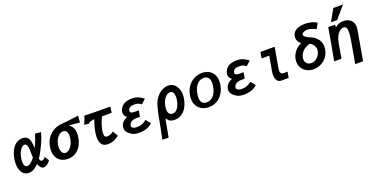

<svg xmlns="http://www.w3.org/2000/svg" viewBox="-26 -1834 6052 3099"><g transform="rotate(-20 3000.0 -284.0)"><path d="M20 -204.5Q20 -247 28 -290Q42 -371.5 74.5 -431.5Q107 -491.5 154.5 -524Q202 -556.5 260 -556.5Q370.5 -556.5 386 -432.5Q395 -397.5 394 -336.5Q420 -388 443.8 -448.8Q467.5 -509.5 481 -555L581 -545Q556 -454 511.8 -358.8Q467.5 -263.5 424 -189.5L400 -155.5Q404.5 -131 413.2 -119.2Q422 -107.5 437.5 -107.5Q455.5 -107.5 471.2 -119.8Q487 -132 498 -149.5L545.5 -73Q488.5 4.5 425.5 4.5Q398.5 4.5 377.8 -19.5Q357 -43.5 342 -83.5Q256 7 174.5 7Q125.5 7 90.8 -20.2Q56 -47.5 38 -95.2Q20 -143 20 -204.5ZM129.5 -199.5Q129.5 -154 144 -130.2Q158.5 -106.5 184 -106.5Q216.5 -106.5 250.2 -133.8Q284 -161 316 -206Q314.5 -223.5 314.5 -238.5L313.5 -279Q313 -317.5 312 -341Q311 -364.5 308 -380.5Q296.5 -446 261.5 -446Q235 -446 210 -424.5Q185 -403 165.5 -362.2Q146 -321.5 135.5 -266Q129.5 -228.5 129.5 -199.5Z M628.5 -209.5Q628.5 -242.5 635 -276.5Q648.5 -355 690.2 -417Q732 -479 798 -515.8Q864 -552.5 947 -557Q996.5 -559 1167 -581.5L1232.5 -589.5L1222 -474.5Q1127.5 -487.5 1036.5 -494Q1121 -437 1121 -323.5Q1121 -290 1114.5 -254Q1101 -175 1064.2 -115.2Q1027.5 -55.5 970.8 -22.8Q914 10 843.5 10Q778 10 729.5 -17Q681 -44 654.8 -93.5Q628.5 -143 628.5 -209.5ZM987.5 -281.5Q992 -309.5 992 -332Q992 -381 972.5 -408.2Q953 -435.5 918 -435.5Q883 -435.5 852 -413Q821 -390.5 798.8 -350.8Q776.5 -311 767 -260Q763 -237.5 763 -211.5Q763 -159 783.5 -127Q804 -95 839 -95Q871.5 -95 901.8 -118.5Q932 -142 954.5 -184.2Q977 -226.5 987.5 -281.5Z M1287 -446Q1302.5 -482.5 1312.2 -508Q1322 -533.5 1326.5 -555.5Q1353.5 -552.5 1507.5 -551.2Q1661.5 -550 1771 -550L1757.5 -447.5H1591Q1565 -392.5 1548 -345.2Q1531 -298 1519.5 -240.5Q1512.5 -202.5 1512.5 -177.5Q1512.5 -145.5 1524 -129.5Q1535.5 -113.5 1560.5 -113.5Q1587 -113.5 1617.5 -125.5Q1648 -137.5 1671 -157.5L1725 -68Q1684 -34 1638 -13.2Q1592 7.5 1529 7.5Q1458.5 7.5 1426.5 -36.5Q1394.5 -80.5 1394.5 -155.5Q1394.5 -198 1404 -249.5Q1419 -342 1459.5 -446Q1416 -443.5 1391.8 -435Q1367.5 -426.5 1351.5 -408L1275 -417.5Z M1911.5 -43.5Q1882 -63.5 1866 -91Q1850 -118.5 1850 -149.5Q1850 -160 1852.5 -173.5Q1865 -253.5 1970 -301Q1946.5 -315.5 1933.2 -336.5Q1920 -357.5 1920 -385Q1920 -397.5 1923 -411.5Q1927.5 -441 1947.5 -469.8Q1967.5 -498.5 1997.5 -520.5Q2057 -554.5 2141 -554.5Q2199 -554.5 2245.5 -536.5Q2268 -527.5 2290.2 -514.2Q2312.5 -501 2340 -478L2262.5 -409.5Q2240.5 -430.5 2211.5 -440Q2182.5 -449.5 2145 -449.5Q2047.5 -449.5 2035.5 -383Q2035 -380.5 2035 -375.5Q2035 -355 2053.5 -345.5Q2072 -336 2110.5 -336H2182.5L2164 -231H2094.5Q2064.5 -231 2039 -221Q2013.5 -211 1996.5 -192.8Q1979.5 -174.5 1975 -151Q1974.5 -148 1974.5 -143Q1974.5 -117.5 1998.5 -104.2Q2022.5 -91 2067.5 -91Q2164 -91 2230.5 -154.5L2296 -72Q2211 7.5 2063.5 7.5Q2013 7.5 1977.5 -4.8Q1942 -17 1911.5 -43.5Z M2377.5 240 2417.5 44.5 2429.5 -18.5Q2443 -93.5 2456.5 -160Q2470 -226.5 2489 -295Q2510.5 -373.5 2553 -431Q2595.5 -488.5 2650.5 -518.8Q2705.5 -549 2764 -549Q2817.5 -549 2857 -519.2Q2896.5 -489.5 2917.2 -439.2Q2938 -389 2938 -328.5Q2938 -295 2932.5 -266Q2917 -176.5 2880 -115.2Q2843 -54 2791.5 -23.8Q2740 6.5 2680.5 6.5Q2641.5 6.5 2617.2 -1.8Q2593 -10 2580 -22Q2567 -34 2553 -53.5L2544 -65Q2539 -52 2533.8 -25.5Q2528.5 1 2517 67Q2495 190 2484 245ZM2817 -278.5Q2822 -307 2822 -335Q2822 -382.5 2806 -410.2Q2790 -438 2758.5 -438Q2723 -438 2692.2 -414.5Q2661.5 -391 2639.8 -350Q2618 -309 2608.5 -258Q2603 -227 2603 -197.5Q2603 -99.5 2680.5 -99.5Q2730 -99.5 2765.5 -145.8Q2801 -192 2817 -278.5Z M3036.5 -223.5Q3036.5 -253.5 3042.5 -286.5Q3056 -365 3098.8 -426Q3141.5 -487 3205.2 -521Q3269 -555 3343 -555Q3410 -555 3460.5 -528Q3511 -501 3538.5 -451Q3566 -401 3566 -333.5Q3566 -302.5 3560 -268Q3546.5 -189.5 3505.8 -127.8Q3465 -66 3403 -31.2Q3341 3.5 3266.5 3.5Q3200 3.5 3147.8 -24.2Q3095.5 -52 3066 -103.2Q3036.5 -154.5 3036.5 -223.5ZM3441 -284.5Q3447 -319 3447 -347.5Q3447 -408 3421 -439Q3395 -470 3345 -470Q3276.5 -470 3228.2 -416.8Q3180 -363.5 3162 -265Q3156 -230.5 3156 -202.5Q3156 -142.5 3182.2 -112Q3208.5 -81.5 3259 -81.5Q3327.5 -81.5 3375.2 -133.8Q3423 -186 3441 -284.5Z M3711.5 -43.5Q3682 -63.5 3666 -91Q3650 -118.5 3650 -149.5Q3650 -160 3652.5 -173.5Q3665 -253.5 3770 -301Q3746.5 -315.5 3733.2 -336.5Q3720 -357.5 3720 -385Q3720 -397.5 3723 -411.5Q3727.5 -441 3747.5 -469.8Q3767.5 -498.5 3797.5 -520.5Q3857 -554.5 3941 -554.5Q3999 -554.5 4045.5 -536.5Q4068 -527.5 4090.2 -514.2Q4112.5 -501 4140 -478L4062.5 -409.5Q4040.5 -430.5 4011.5 -440Q3982.5 -449.5 3945 -449.5Q3847.5 -449.5 3835.5 -383Q3835 -380.5 3835 -375.5Q3835 -355 3853.5 -345.5Q3872 -336 3910.5 -336H3982.5L3964 -231H3894.5Q3864.5 -231 3839 -221Q3813.5 -211 3796.5 -192.8Q3779.5 -174.5 3775 -151Q3774.5 -148 3774.5 -143Q3774.5 -117.5 3798.5 -104.2Q3822.5 -91 3867.5 -91Q3964 -91 4030.5 -154.5L4096 -72Q4011 7.5 3863.5 7.5Q3813 7.5 3777.5 -4.8Q3742 -17 3711.5 -43.5Z M4413 -133Q4413 -161 4418 -189L4463 -445.5H4331.5L4350 -550H4594.5L4531.5 -195Q4528.5 -178.5 4528.5 -164Q4528.5 -135 4540.5 -118.2Q4552.5 -101.5 4575 -101.5H4652Q4650.5 -86.5 4643.5 -49L4635.5 0H4505.5Q4461.5 -0.5 4437.2 -36.8Q4413 -73 4413 -133Z M4839 -201Q4839 -225 4843 -245.5Q4854.5 -315 4902 -372.8Q4949.5 -430.5 5018.5 -459.5Q4987.5 -479 4971 -508Q4954.5 -537 4954.5 -572Q4954.5 -588 4957 -600Q4964 -642.5 4993.8 -672Q5023.5 -701.5 5071.2 -716.5Q5119 -731.5 5178.5 -731.5Q5232.5 -731.5 5286 -718.2Q5339.5 -705 5380 -677.5Q5371 -657.5 5349.5 -622L5328 -585Q5282 -610 5244 -619.8Q5206 -629.5 5181 -629.5Q5148 -629.5 5119 -615.8Q5090 -602 5084.5 -576.5Q5083.5 -564 5097.2 -549.5Q5111 -535 5148.5 -513L5168 -504.5Q5215 -484.5 5243 -468.2Q5271 -452 5291.5 -425.5Q5319 -401 5334.2 -365.2Q5349.5 -329.5 5349.5 -284Q5349.5 -257 5344.5 -230Q5332 -155.5 5289.2 -102Q5246.5 -48.5 5186.8 -20.8Q5127 7 5064 7Q5002 7 4950.5 -19Q4899 -45 4869 -92.5Q4839 -140 4839 -201ZM5225 -248.5Q5227 -263.5 5227 -271Q5227 -309 5206.2 -343.8Q5185.5 -378.5 5141 -402.5Q5061.5 -380.5 5017.2 -334Q4973 -287.5 4961.5 -228Q4959.5 -216 4959.5 -201.5Q4959.5 -154.5 4987.8 -127.2Q5016 -100 5062 -100Q5104.5 -100 5139.2 -121.8Q5174 -143.5 5196 -177.8Q5218 -212 5225 -248.5Z M5802.5 -363.5Q5802.5 -414 5789.2 -438.2Q5776 -462.5 5748 -462.5Q5710.5 -462.5 5677.5 -436.8Q5644.5 -411 5621 -364.5Q5597.5 -318 5586.5 -257.5L5542 0H5417L5445 -156L5448.5 -174.5Q5459.5 -238.5 5464.5 -259Q5479 -349.5 5515.5 -554L5631.5 -549V-504.5Q5654 -530 5693.5 -545.2Q5733 -560.5 5772.5 -560.5Q5829 -560.5 5868.8 -539.5Q5908.5 -518.5 5928.5 -481.5Q5948.5 -444.5 5948.5 -396.5Q5948.5 -372.5 5944.5 -352L5855.5 158H5720L5785.5 -211Q5802.5 -305 5802.5 -363.5ZM5583 -609.5 5698 -814.5H5864.5L5688.5 -609.5Z"/></g></svg>

Font: JuliaMono ExtraBold
Style: Italic
Weight: 800
Italic angle: -9°
Monospace: yes
Designer: cormullion
Foundry: corm
Version: Version 0.057; ttfautohint (v1.8.4)